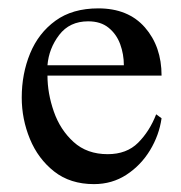

<svg xmlns="http://www.w3.org/2000/svg" viewBox="-20 -437 442 470"><path d="M362.3 -157.2 375.5 -147.5Q369.6 -106 347.2 -69.1Q324.7 -32.2 289.6 -9.3Q254.4 13.7 210 13.7Q151.9 13.7 112.5 -17.3Q73.2 -48.3 53.2 -96.9Q33.2 -145.5 33.2 -198.2Q33.2 -256.3 53.7 -306.2Q74.2 -356 115.7 -386.2Q157.2 -416.5 220.7 -416.5Q293.9 -416.5 334.7 -369.9Q375.5 -323.2 375.5 -252H96.2Q96.2 -208.5 111.8 -163.8Q127.4 -119.1 160.2 -89.4Q192.9 -59.6 243.7 -59.6Q290 -59.6 318.1 -87.6Q346.2 -115.7 362.3 -157.2ZM96.2 -277.3H283.2Q283.2 -304.2 274.2 -328.9Q265.1 -353.5 245.8 -369.1Q226.6 -384.8 195.8 -384.8Q150.4 -384.8 125 -351.6Q99.6 -318.4 96.2 -277.3Z"/></svg>

Font: Scheherazade New
Style: Regular
Weight: 400
Designer: SIL International
Foundry: SIL International
Version: Version 4.000